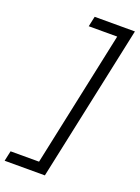

<svg xmlns="http://www.w3.org/2000/svg" viewBox="-218 -772 769 1058"><g transform="rotate(20 166.5 -242.5)"><path d="M382 -700 187 215H-49L-36 155H131L300 -640H133L146 -700Z"/></g></svg>

Font: Red Hat Text
Style: Italic
Weight: 400
Italic angle: -12°
Designer: Pentagram, MCKL
Foundry: Pentagram, MCKL
Version: Version 1.023